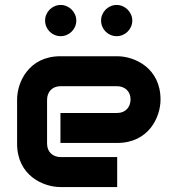

<svg xmlns="http://www.w3.org/2000/svg" viewBox="-20 -755 694 775"><path d="M628 -353C628 -481 523 -528 453 -528H224C96 -528 49 -423 49 -353V-175C49 -47 154 0 224 0H453V-121H225C194 -121 170 -141 170 -175V-352C170 -383 190 -407 224 -407H453C483 -407 507 -387 507 -354C507 -323 487 -299 453 -299H224V-178H453C581 -178 628 -283 628 -353ZM288 -672C288 -706 259 -735 225 -735C190 -735 162 -706 162 -672C162 -637 190 -609 225 -609C259 -609 288 -637 288 -672ZM514 -672C514 -706 485 -735 451 -735C416 -735 388 -706 388 -672C388 -637 416 -609 451 -609C485 -609 514 -637 514 -672Z"/></svg>

Font: Audiowide
Style: Regular
Weight: 400
Designer: Astigmatic (AOETI)
Foundry: Astigmatic (AOETI)
Version: Version 1.002